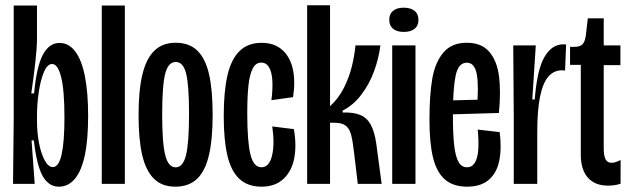

<svg xmlns="http://www.w3.org/2000/svg" viewBox="-20 -701 2401 732"><path d="M109 -165.7H100.3L112.3 0H29.7L32.3 -253.7V-680H121V-553.7Q121 -520.3 114.8 -464.8Q108.7 -409.3 99.3 -345H110Q119.3 -446.7 143.3 -492Q167.3 -537.3 207 -537.3Q242.3 -537.3 266.8 -505Q291.3 -472.7 303.7 -410.3Q316 -348 316 -258.7Q316 -167 303 -107.3Q290 -47.7 264.8 -18.5Q239.7 10.7 204.3 10.7Q166 10.7 143 -29.3Q120 -69.3 109 -165.7ZM225.7 -253Q225.7 -356.3 213.2 -406.7Q200.7 -457 178.7 -457Q160.3 -457 147.3 -426Q134.3 -395 127.7 -349.2Q121 -303.3 121 -260V-239Q121 -194.7 129 -154.3Q137 -114 150.8 -89Q164.7 -64 181.3 -64Q204.3 -64 215 -112.3Q225.7 -160.7 225.7 -253Z M368 -680H456V0H368Z M508.3 -261.3Q508.3 -357 523 -417.5Q537.7 -478 568.8 -508Q600 -538 649.7 -538Q701 -538 731.8 -508.5Q762.7 -479 776.7 -419.2Q790.7 -359.3 790.7 -263.3Q790.7 -168.3 776.3 -108.2Q762 -48 730.7 -18.7Q699.3 10.7 648.3 10.7Q597.7 10.7 567 -19.5Q536.3 -49.7 522.3 -109.2Q508.3 -168.7 508.3 -261.3ZM700.7 -266.7Q700.7 -376 689.7 -420.3Q678.7 -464.7 650.3 -464.7Q621.3 -464.7 609.8 -419.8Q598.3 -375 598.3 -264Q598.3 -154 610.2 -108.5Q622 -63 649.7 -63Q677.3 -63 689 -108.8Q700.7 -154.7 700.7 -266.7Z M833 -258Q833 -352.7 847.2 -413.8Q861.3 -475 893.2 -506.3Q925 -537.7 977.3 -537.7Q1025.3 -537.7 1055.5 -511.3Q1085.7 -485 1096.2 -438.3Q1106.7 -391.7 1097.3 -330.7L1014.7 -319Q1020.3 -362 1018.3 -394.2Q1016.3 -426.3 1005.8 -444.3Q995.3 -462.3 976 -462.3Q955.3 -462.3 943.7 -440.2Q932 -418 927.3 -376.2Q922.7 -334.3 922.7 -268.7Q922.7 -161.3 934.7 -112.3Q946.7 -63.3 976.7 -63.3Q1006.7 -63.3 1017.2 -108Q1027.7 -152.7 1018 -219L1100.3 -208.7Q1111.3 -147.3 1101.7 -97.5Q1092 -47.7 1060.3 -18.5Q1028.7 10.7 977.3 10.7Q924.7 10.7 893 -18.7Q861.3 -48 847.2 -107Q833 -166 833 -258Z M1151 -681H1238.3V-296.3Q1270.3 -325 1290.7 -365.3Q1311 -405.7 1321.2 -446.7Q1331.3 -487.7 1335.3 -528H1430.3Q1424 -477.7 1405.8 -428.5Q1387.7 -379.3 1357.2 -339.5Q1326.7 -299.7 1286.3 -279.3V-272Q1328 -273.3 1353.5 -262.7Q1379 -252 1393.5 -225.7Q1408 -199.3 1414.7 -152L1435 0H1344L1330 -118Q1324.7 -165.3 1318.2 -188.7Q1311.7 -212 1297.2 -222.5Q1282.7 -233 1254.7 -233H1238.3V0H1151Z M1475.3 -528H1564V0H1475.3ZM1464 -625.6Q1464 -648 1478.6 -659.8Q1493.1 -671.7 1519.2 -671.7Q1545.3 -671.7 1560.3 -659.8Q1575.3 -648 1575.3 -625.3Q1575.3 -602.7 1560.5 -591Q1545.7 -579.3 1519 -579.3Q1493.7 -579.3 1478.8 -591.2Q1464 -603.1 1464 -625.6Z M1617.3 -244.3Q1617.3 -337 1627.8 -399.5Q1638.3 -462 1669.8 -500Q1701.3 -538 1759.7 -538Q1816 -538 1845.5 -503.3Q1875 -468.7 1882.5 -410.2Q1890 -351.7 1882 -270.3L1677.3 -264.3V-317.7L1817.3 -321.3L1797.3 -276Q1806 -370.3 1798 -416.2Q1790 -462 1759.7 -462Q1727.3 -462 1717 -412.2Q1706.7 -362.3 1706.7 -263.3Q1706.7 -188.7 1711.8 -145.3Q1717 -102 1728.7 -82.7Q1740.3 -63.3 1760 -63.3Q1779.7 -63.3 1790.3 -80.5Q1801 -97.7 1803.3 -129.3Q1805.7 -161 1801.3 -207L1885 -197.3Q1893 -134.7 1883.3 -87.8Q1873.7 -41 1843.3 -15.2Q1813 10.7 1760.7 10.7Q1707.3 10.7 1675.8 -17.2Q1644.3 -45 1630.8 -100.7Q1617.3 -156.3 1617.3 -244.3Z M1938.7 -259 1936.7 -528H2022.7L2009.3 -321.7H2018.7Q2027.3 -434 2055.3 -483Q2083.3 -532 2127.7 -532Q2134.7 -532 2138.3 -531L2134.3 -431.7Q2130 -433 2122.7 -433Q2091.3 -433 2070.3 -408.5Q2049.3 -384 2038.8 -331.8Q2028.3 -279.7 2028.3 -198V0H1938.7Z M2194.3 -110.3V-453.7H2153.3V-522.3H2167.7Q2192 -522.3 2201.3 -532.7Q2210.7 -543 2213.7 -567.3L2221 -631H2281.7V-528H2345.3V-452.7H2281.7V-136.3Q2281.7 -106.7 2288.8 -93.5Q2296 -80.3 2311 -80.3Q2318.3 -80.3 2327.2 -83Q2336 -85.7 2346 -91V-0.7Q2335 3.3 2322.5 5Q2310 6.7 2298 6.7Q2247.7 6.7 2221 -24Q2194.3 -54.7 2194.3 -110.3Z"/></svg>

Font: Bricolage Grotesque 96pt Condensed ExBd
Style: Regular
Weight: 800
Width: 3
Designer: Mathieu Triay
Foundry: Atelier Triay
Version: Version 1.001;Glyphs 3.2 (3207)